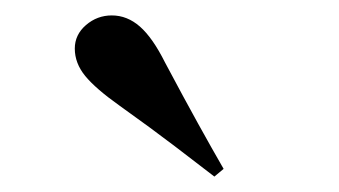

<svg xmlns="http://www.w3.org/2000/svg" viewBox="-20 -792 440 249"><path d="M258 -563Q236 -580 206.5 -602.5Q177 -625 135 -655Q104 -677 90.5 -693.5Q77 -710 77 -729Q77 -747 91.5 -759.5Q106 -772 125 -772Q145 -772 161.5 -757.5Q178 -743 194 -711Q219 -664 237 -631.5Q255 -599 270 -573Z"/></svg>

Font: DeepMind Serif Display
Style: Regular
Weight: 400
Designer: Frank Grießhammer / Modifications: Colophon Foundry
Foundry: Colophon Foundry
Version: Version 5.003; ttfautohint (v1.8.2)